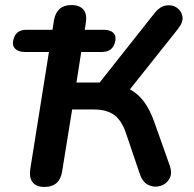

<svg xmlns="http://www.w3.org/2000/svg" viewBox="-20 -733 770 761"><path d="M156 8Q124 8 109.5 -10.5Q95 -29 100 -63L174 -527H79Q54 -527 41 -539Q28 -551 32 -571Q40 -615 84 -615H188L194 -653Q205 -713 263 -713Q295 -713 310.5 -695Q326 -677 320 -642L316 -615H390Q416 -615 428.5 -603.5Q441 -592 437 -571Q429 -527 384 -527H302L283 -406H375L595 -684Q615 -708 639 -711.5Q663 -715 681 -702.5Q699 -690 703 -668Q707 -646 686 -619L495 -379Q528 -361 551 -329.5Q574 -298 591 -251L652 -79Q664 -46 651.5 -24.5Q639 -3 615.5 4Q592 11 569 0.5Q546 -10 535 -41L480 -203Q463 -255 433 -277Q403 -299 353 -299H266L226 -52Q216 8 156 8Z"/></svg>

Font: Nunito
Style: Bold Italic
Weight: 700
Italic angle: -9°
Designer: Vernon Adams
Foundry: Vernon Adams
Version: Version 3.601; ttfautohint (v1.8.2.53-6de2)